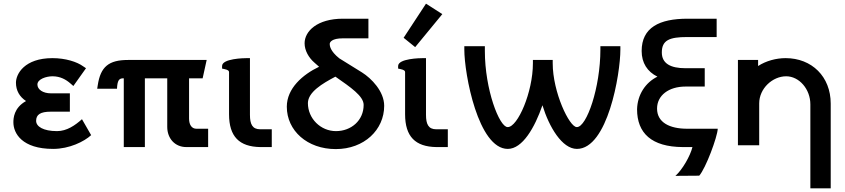

<svg xmlns="http://www.w3.org/2000/svg" viewBox="-20 -802 4609 1047"><path d="M177 -143C177 -177 200 -193 257 -193H361V-293H258C214 -293 184 -314 184 -341C184 -371 233 -386 266 -386C309 -386 340 -368 364 -347L380 -333L449 -430L434 -440C400 -465 337 -485 266 -485C114 -485 67 -399 67 -351C67 -308 87 -274 122 -251C55 -214 53 -156 53 -135C53 -75 100 10 270 10C358 10 439 -30 477 -65L427 -152C389 -118 344 -87 291 -87C216 -87 177 -112 177 -143Z M1115 -100H1051C1026 -100 1011 -121 1011 -155V-375H1085L1107 -475H678C573 -475 528 -438 513 -337L510 -318H618L619 -333C623 -371 635 -375 655 -375V0H770V-375H892V-110C892 -47 934 0 996 0H1115Z M1399 0H1462V-97H1399C1356 -97 1343 -125 1343 -176V-485H1326C1311 -485 1191 -483 1191 -442V-428L1205 -425C1223 -421 1229 -416 1229 -409V-179C1229 -57 1285 -2 1399 0Z M1963 -230C1963 -145 1895 -87 1812 -87C1729 -87 1659 -155 1659 -240C1660 -300 1737 -346 1809 -384C1892 -326 1963 -278 1963 -230ZM1830 -484C1780 -524 1778 -553 1778 -562C1778 -572 1789 -593 1850 -593H1989V-700H1850C1710 -700 1641 -632 1641 -566C1641 -526 1664 -487 1694 -461L1720 -438C1630 -395 1544 -320 1544 -220C1544 -90 1655 11 1811 11C1966 11 2075 -94 2075 -225C2075 -304 2005 -375 1954 -407Z M2303 -782 2181 -596 2244 -545 2392 -725ZM2359 0H2422V-97H2359C2316 -97 2303 -125 2303 -176V-485H2286C2271 -485 2151 -483 2151 -442V-428L2165 -425C2183 -421 2189 -416 2189 -409V-179C2189 -57 2245 -2 2359 0Z M2886 -457C2886 -299 2803 -109 2749 -109H2748C2703 -109 2624 -314 2624 -524V-550H2512V-532C2512 -397 2588 10 2749 10C2829 10 2896 -106 2938 -228C2974 -110 3045 10 3126 10C3293 10 3363 -397 3363 -532V-550H3254V-532C3254 -324 3179 -109 3126 -109H3125C3085 -109 2994 -299 2994 -457V-475H2886Z M3727 -100C3632 -100 3563 -134 3563 -210C3563 -282 3627 -330 3718 -330H3823V-430H3718C3636 -430 3589 -456 3589 -516C3589 -583 3631 -600 3727 -600H3888V-700H3729C3576 -700 3479 -652 3479 -524C3479 -459 3510 -411 3565 -384C3500 -352 3456 -286 3454 -206C3454 -76 3533 -1 3703 0H3756C3744 49 3700 125 3663 157L3793 156C3829 115 3892 -55 3894 -100Z M4510 225V-237C4510 -384 4407 -485 4264 -485C4212 -485 4157 -470 4114 -442V-475H4004V-10H4120V-238C4120 -320 4193 -386 4267 -386C4338 -386 4399 -316 4399 -233V225Z"/></svg>

Font: Mint Spirit No2
Style: Bold
Weight: 700
Designer: HARENDAL Hirwen
Foundry: Arkandis Digital Foundry.
Version: Version 1.004;FFEdit